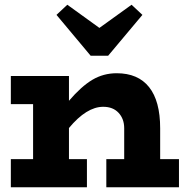

<svg xmlns="http://www.w3.org/2000/svg" viewBox="-20 -793 785 813"><path d="M438 -557.1H363.8L219.2 -730L265.1 -772.9L400.9 -674.8L537.1 -772.9L583 -730ZM658.2 -119.1H737.8V0H430.2V-119.1H505.9V-250Q505.9 -289.6 482.2 -315.2Q458.5 -340.8 417 -340.8Q346.7 -340.8 272 -251V-119.1H348.1V0H25.9V-119.1H120.1V-352.1H25.9V-471.2H272V-366.2Q324.2 -427.2 371.1 -455.1Q418 -482.9 474.1 -482.9Q564.5 -482.9 611.3 -424.1Q658.2 -365.2 658.2 -250Z"/></svg>

Font: BioRhyme ExtraBold
Style: Regular
Weight: 800
Designer: Aoife Mooney
Foundry: Aoife Mooney Type
Version: Version 1.500;PS 001.500;hotconv 1.0.88;makeotf.lib2.5.64775